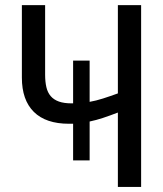

<svg xmlns="http://www.w3.org/2000/svg" viewBox="-20 -734 640 754"><path d="M534.2 0H442.9V-292Q411.1 -279.8 384.5 -271Q357.9 -262.2 332 -256.8V-104H267.1V-248H251Q159.7 -248 112.8 -294.7Q65.9 -341.3 65.9 -429.2V-713.9H157.2V-440.9Q157.2 -413.1 162.1 -391.8Q167 -370.6 179.2 -356.4Q191.4 -342.3 211.4 -335.2Q231.4 -328.1 261.2 -328.1H267.1V-496.1H332V-334Q356.9 -338.4 384.5 -347.2Q412.1 -356 442.9 -367.2V-713.9H534.2Z"/></svg>

Font: Apple Sans Adjectives
Style: Regular
Weight: 400
Monospace: yes
Foundry: Apple Sans Adjectives
Version: Version 0.01